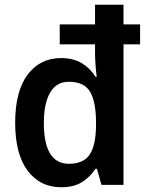

<svg xmlns="http://www.w3.org/2000/svg" viewBox="-20 -780 622 810"><path d="M238 10Q149 10 96.5 -60Q44 -130 44 -262Q44 -395 96.5 -465Q149 -535 237 -535Q289 -535 325 -513.5Q361 -492 383 -456H388Q385 -479 383 -506.5Q381 -534 381 -551V-593H232V-677H381V-760H501V-677H571V-593H501V0H408L389 -68H383Q360 -33 325.5 -11.5Q291 10 238 10ZM271 -89Q332 -89 358 -127.5Q384 -166 385 -247V-265Q385 -349 360.5 -392Q336 -435 270 -435Q218 -435 191.5 -389.5Q165 -344 165 -261Q165 -89 271 -89Z"/></svg>

Font: Noto Sans Gujarati SemiCondensed SemiBold
Style: Regular
Weight: 600
Width: 4
Designer: Jelle Bosma - Monotype Design Team, Universal Thirst
Foundry: Monotype Imaging Inc.
Version: Version 2.106; ttfautohint (v1.8.4.7-5d5b)